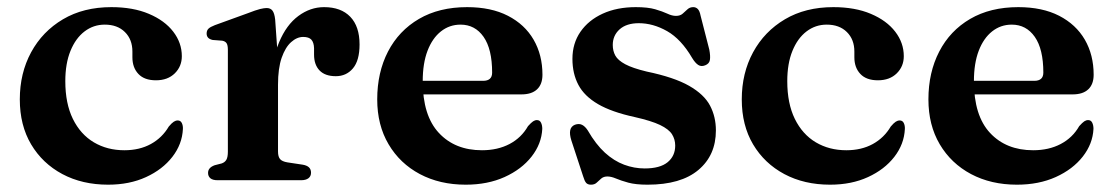

<svg xmlns="http://www.w3.org/2000/svg" viewBox="-20 -505 3120 538"><path d="M489.5 -347.5Q489.5 -319 469.8 -299.5Q450 -280 417 -280Q384.5 -280 367.8 -297.8Q351 -315.5 351 -344.5V-360.5Q351 -394.5 330 -415.2Q309 -436 273.5 -436Q242 -436 217 -417Q192 -398 177.5 -362.5Q163 -327 163 -277.5Q163 -215 184.2 -171.8Q205.5 -128.5 243 -106.2Q280.5 -84 328.5 -84Q371 -84 402.8 -101.5Q434.5 -119 453 -150.5Q461.5 -160.5 467 -164Q472.5 -167.5 478 -167.5Q486 -167.5 489.5 -160.2Q493 -153 492.5 -143.5Q490.5 -101 463 -65.5Q435.5 -30 389.2 -8.8Q343 12.5 283 12.5Q210.5 12.5 154.8 -17.2Q99 -47 67.2 -100.5Q35.5 -154 35.5 -226.5Q35.5 -300 67.2 -358.5Q99 -417 156.5 -451Q214 -485 292 -485Q353 -485 397.2 -466.2Q441.5 -447.5 465.5 -416.2Q489.5 -385 489.5 -347.5Z M741.5 -265Q741.5 -337.5 762 -386.5Q782.5 -435.5 816 -460.2Q849.5 -485 888 -485Q935.5 -485 961.5 -458Q987.5 -431 987.5 -380.5Q987.5 -335.5 969 -313.5Q950.5 -291.5 921 -291.5Q891 -291.5 875.5 -307.5Q860 -323.5 860 -352V-370Q859.5 -386 852.5 -393.8Q845.5 -401.5 829.5 -401.5Q812 -401.5 795.8 -387Q779.5 -372.5 769.2 -343Q759 -313.5 759 -267.5ZM751 -450.5 759 -337V-80.5Q759 -66 764.8 -59.2Q770.5 -52.5 785.5 -50L828.5 -43.5Q840 -41.5 845.8 -36Q851.5 -30.5 851.5 -21Q851.5 -11 844.2 -5.5Q837 0 823.5 0H590Q576 0 569.5 -5.5Q563 -11 563 -20.5Q563 -28 567.5 -33.2Q572 -38.5 581.5 -42L601 -47Q610 -50 614.2 -57.2Q618.5 -64.5 618.5 -80V-365.5Q618.5 -378.5 614.8 -384Q611 -389.5 602.5 -391L576 -393Q567 -395 563 -399.5Q559 -404 559 -411Q559 -419.5 564 -424.5Q569 -429.5 582 -434.5L673 -467.5Q697.5 -477 709 -479.8Q720.5 -482.5 727 -482.5Q738 -482.5 743.5 -475.2Q749 -468 751 -450.5Z M1500 -295.5Q1500 -269 1485 -254.8Q1470 -240.5 1441 -240.5H1129V-278.5H1333.5Q1359 -278.5 1359 -301.5Q1359 -367.5 1335 -401.8Q1311 -436 1270.5 -436Q1239.5 -436 1215.5 -417Q1191.5 -398 1178 -362.8Q1164.5 -327.5 1164.5 -277.5Q1164.5 -181 1209.8 -132.5Q1255 -84 1330.5 -84Q1374.5 -84 1407.8 -101.5Q1441 -119 1459.5 -151.5Q1468.5 -161.5 1473.8 -165Q1479 -168.5 1484.5 -168.5Q1492.5 -168.5 1496 -161.2Q1499.5 -154 1499.5 -144Q1497.5 -102 1469.5 -66.2Q1441.5 -30.5 1394 -9Q1346.5 12.5 1285 12.5Q1212.5 12.5 1156.5 -17.2Q1100.5 -47 1068.8 -100.8Q1037 -154.5 1037 -226.5Q1037 -302 1067.2 -360.5Q1097.5 -419 1154 -452Q1210.5 -485 1289 -485Q1356 -485 1403.2 -460.8Q1450.5 -436.5 1475.2 -393.8Q1500 -351 1500 -295.5Z M1770 -440Q1735.5 -440 1716.2 -422.8Q1697 -405.5 1697 -379Q1697 -362.5 1704.2 -349.2Q1711.5 -336 1732 -325Q1752.5 -314 1792 -304.5Q1869 -288.5 1911 -264.5Q1953 -240.5 1969.5 -209.2Q1986 -178 1986 -139.5Q1986 -70 1937 -28.8Q1888 12.5 1794.5 12.5Q1761.5 12.5 1740.5 6.8Q1719.5 1 1706 -4.8Q1692.5 -10.5 1682 -10.5Q1671.5 -10.5 1664.8 -4.8Q1658 1 1652 6.8Q1646 12.5 1636 12.5Q1627 12.5 1622.5 7.5Q1618 2.5 1614 -11L1581 -111.5Q1575.5 -129 1577.8 -140Q1580 -151 1591 -155.5Q1602.5 -159.5 1611 -155.2Q1619.5 -151 1627 -139.5Q1649.5 -100.5 1675 -77.2Q1700.5 -54 1728.8 -43.5Q1757 -33 1786.5 -33Q1829.5 -33 1850.8 -50.5Q1872 -68 1872 -97Q1872 -114.5 1863 -128.8Q1854 -143 1829.5 -154.8Q1805 -166.5 1758.5 -177Q1694 -191 1655.8 -213.2Q1617.5 -235.5 1600.8 -267Q1584 -298.5 1584 -340Q1584 -383.5 1606.5 -416Q1629 -448.5 1669 -466.8Q1709 -485 1761.5 -485Q1795.5 -485 1816 -479Q1836.5 -473 1849.8 -466.8Q1863 -460.5 1874 -460.5Q1886 -460.5 1893 -466.8Q1900 -473 1906.5 -479Q1913 -485 1922.5 -485Q1930 -485 1935.2 -479.8Q1940.5 -474.5 1943 -461.5L1967.5 -366Q1971 -347.5 1969.2 -337Q1967.5 -326.5 1956 -322Q1945 -317.5 1936.5 -323Q1928 -328.5 1919.5 -342.5Q1888.5 -395.5 1849.2 -417.8Q1810 -440 1770 -440Z M2512.5 -347.5Q2512.5 -319 2492.8 -299.5Q2473 -280 2440 -280Q2407.5 -280 2390.8 -297.8Q2374 -315.5 2374 -344.5V-360.5Q2374 -394.5 2353 -415.2Q2332 -436 2296.5 -436Q2265 -436 2240 -417Q2215 -398 2200.5 -362.5Q2186 -327 2186 -277.5Q2186 -215 2207.2 -171.8Q2228.5 -128.5 2266 -106.2Q2303.5 -84 2351.5 -84Q2394 -84 2425.8 -101.5Q2457.5 -119 2476 -150.5Q2484.5 -160.5 2490 -164Q2495.5 -167.5 2501 -167.5Q2509 -167.5 2512.5 -160.2Q2516 -153 2515.5 -143.5Q2513.5 -101 2486 -65.5Q2458.5 -30 2412.2 -8.8Q2366 12.5 2306 12.5Q2233.5 12.5 2177.8 -17.2Q2122 -47 2090.2 -100.5Q2058.5 -154 2058.5 -226.5Q2058.5 -300 2090.2 -358.5Q2122 -417 2179.5 -451Q2237 -485 2315 -485Q2376 -485 2420.2 -466.2Q2464.5 -447.5 2488.5 -416.2Q2512.5 -385 2512.5 -347.5Z M3044.5 -295.5Q3044.5 -269 3029.5 -254.8Q3014.5 -240.5 2985.5 -240.5H2673.5V-278.5H2878Q2903.5 -278.5 2903.5 -301.5Q2903.5 -367.5 2879.5 -401.8Q2855.5 -436 2815 -436Q2784 -436 2760 -417Q2736 -398 2722.5 -362.8Q2709 -327.5 2709 -277.5Q2709 -181 2754.2 -132.5Q2799.5 -84 2875 -84Q2919 -84 2952.2 -101.5Q2985.5 -119 3004 -151.5Q3013 -161.5 3018.2 -165Q3023.5 -168.5 3029 -168.5Q3037 -168.5 3040.5 -161.2Q3044 -154 3044 -144Q3042 -102 3014 -66.2Q2986 -30.5 2938.5 -9Q2891 12.5 2829.5 12.5Q2757 12.5 2701 -17.2Q2645 -47 2613.2 -100.8Q2581.5 -154.5 2581.5 -226.5Q2581.5 -302 2611.8 -360.5Q2642 -419 2698.5 -452Q2755 -485 2833.5 -485Q2900.5 -485 2947.8 -460.8Q2995 -436.5 3019.8 -393.8Q3044.5 -351 3044.5 -295.5Z"/></svg>

Font: Fraunces SemiBold
Style: Regular
Weight: 600
Version: Version 1.000;[b76b70a41]